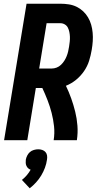

<svg xmlns="http://www.w3.org/2000/svg" viewBox="-20 -755 540 1034"><path d="M2 0 123 -735H305Q328 -735 350.5 -731.5Q373 -728 392.5 -718.5Q412 -709 427.5 -694.5Q443 -680 454 -661.5Q465 -643 471 -622Q477 -601 479 -578.5Q481 -556 479.5 -533Q478 -510 474 -487Q469 -457 460 -428Q451 -399 433 -372.5Q415 -346 390 -325.5Q365 -305 335 -293Q351 -260 363.5 -225Q376 -190 385 -153.5Q394 -117 397 -78.5Q400 -40 394 0H269Q275 -38 271 -75Q267 -112 258 -147Q249 -182 236 -215.5Q223 -249 208 -281H173L127 0ZM191 -386H259Q272 -386 285 -391Q298 -396 308.5 -406Q319 -416 326.5 -428Q334 -440 339 -452.5Q344 -465 347 -478Q350 -491 352 -504Q354 -517 355.5 -530.5Q357 -544 356.5 -557Q356 -570 353.5 -582.5Q351 -595 345.5 -606Q340 -617 329 -623.5Q318 -630 305 -630H231ZM140 259 98 214Q112 203 124 189Q136 175 145 159Q137 156 131.5 151Q126 146 122.5 138.5Q119 131 118.5 122.5Q118 114 119 105Q121 94 126.5 83Q132 72 141 64Q150 56 162.5 52.5Q175 49 186 49Q197 49 207.5 52.5Q218 56 225 64Q232 72 233.5 83Q235 94 233 105Q230 127 222 148.5Q214 170 202 190Q190 210 174 227.5Q158 245 140 259Z"/></svg>

Font: Iosevka Term Curly XBd Obl
Style: Regular
Weight: 800
Italic angle: -9°
Designer: Belleve Invis
Foundry: Belleve Invis
Version: Version 32.3.0